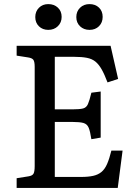

<svg xmlns="http://www.w3.org/2000/svg" viewBox="-20 -926 677 946"><path d="M62 0V-47.9L120.1 -57.1Q139.2 -60.1 145 -70.1Q150.9 -80.1 150.9 -107.9V-596.2Q150.9 -622.1 144.5 -631.1Q138.2 -640.1 118.2 -643.1L62 -651.9V-700.2H524.9L562 -537.1L509.8 -520Q494.6 -560.1 480.7 -584.5Q466.8 -608.9 450 -622.6Q433.1 -636.2 408 -641.1Q382.8 -646 347.2 -646H250V-387.2H336.9Q373 -387.2 389.4 -391.6Q405.8 -396 413.3 -413.1Q420.9 -430.2 430.2 -469.2L476.1 -475.1V-248L430.2 -240.2Q424.3 -279.3 416.7 -297.1Q409.2 -314.9 391.1 -320.1Q373 -325.2 336.9 -325.2H250V-54.2H378.9Q415 -54.2 439 -59.6Q462.9 -64.9 479.5 -78.4Q496.1 -91.8 507.6 -117.9Q519 -144 528.8 -184.1H584L560.1 0ZM420.9 -778.8Q393.1 -778.8 374.5 -796.4Q356 -814 356 -841.8Q356 -869.6 374.3 -887.7Q392.6 -905.8 420.9 -905.8Q449.7 -905.8 467.8 -888.4Q485.8 -871.1 485.8 -842.8Q485.8 -814.9 467.8 -796.9Q449.7 -778.8 420.9 -778.8ZM217.8 -778.8Q189.9 -778.8 171.9 -796.4Q153.8 -814 153.8 -841.8Q153.8 -869.6 171.9 -887.7Q189.9 -905.8 217.8 -905.8Q246.6 -905.8 265.1 -888.4Q283.7 -871.1 283.7 -842.8Q283.7 -814.9 265.1 -796.9Q246.6 -778.8 217.8 -778.8Z"/></svg>

Font: Literata
Style: Regular
Weight: 400
Designer: Latin by Veronika Burian and Jose Scaglione. Greek by Irene Vlachou. Cyrillic by Vera Evstafieva.
Foundry: TypeTogether
Version: Version 3.002